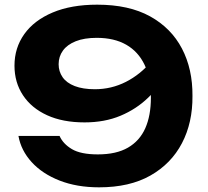

<svg xmlns="http://www.w3.org/2000/svg" viewBox="-20 -786 889 822"><path d="M404 16Q309 16 235 -13Q161 -42 115.5 -92Q70 -142 59 -204H235Q250 -170 288 -147.5Q326 -125 399 -125Q478 -125 528 -154Q578 -183 602 -237Q626 -291 626 -368Q626 -452 599 -508.5Q572 -565 520.5 -594.5Q469 -624 394 -624Q341 -624 304.5 -609.5Q268 -595 249.5 -569.5Q231 -544 231 -511Q231 -480 248 -455.5Q265 -431 300 -417.5Q335 -404 386 -404Q457 -404 519 -435.5Q581 -467 629 -524L695 -478Q665 -417 614.5 -368Q564 -319 496 -290.5Q428 -262 342 -262Q249 -262 182 -292.5Q115 -323 78.5 -378Q42 -433 42 -505Q42 -581 84 -640Q126 -699 205.5 -732.5Q285 -766 396 -766Q532 -766 622.5 -716Q713 -666 759 -578Q805 -490 804 -375Q805 -261 759 -173Q713 -85 624 -34.5Q535 16 404 16Z"/></svg>

Font: Unbounded SemiBold
Style: Regular
Weight: 600
Designer: Luke Prowse, Jean-Baptiste Morizot, Fátima Lázaro, Florian Runge
Foundry: NaN
Version: Version 1.700